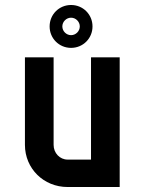

<svg xmlns="http://www.w3.org/2000/svg" viewBox="-20 -750 580 770"><path d="M460 -520H345V-110H251C220 -110 195 -136 195 -169V-520H80V-169C80 -74 155 0 251 0H460ZM179 -644C179 -596 217 -558 265 -558C313 -558 351 -596 351 -644C351 -692 313 -730 265 -730C217 -730 179 -692 179 -644ZM230 -644C230 -663 246 -679 265 -679C284 -679 300 -663 300 -644C300 -625 284 -609 265 -609C246 -609 230 -625 230 -644Z"/></svg>

Font: Grotesk 03
Style: Bold
Weight: 500
Designer: Frank Adebiaye, contributions by Jérémy Landes, Ariel Martín Pérez
Foundry: Velvetyne Type Foundry
Version: Version 3.000;Glyphs 3.1.2 (3150)